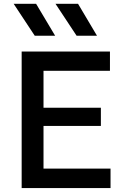

<svg xmlns="http://www.w3.org/2000/svg" viewBox="-20 -964 652 984"><path d="M91 0V-700H543.5V-601H203V-412H497V-318.5H203V-100H546.5V0ZM477 -781H372.5L264.5 -944.5H380ZM262.5 -781H158L50 -944.5H165Z"/></svg>

Font: Geologica Cursive
Style: Regular
Weight: 400
Designer: Sindre Bremnes, Frode Helland
Foundry: Monokrom Skriftforlag AS
Version: Version 1.010;gftools[0.9.28]